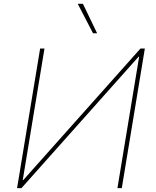

<svg xmlns="http://www.w3.org/2000/svg" viewBox="-20 -980 813 1000"><path d="M189 -727.3 68.9 0H91.6L701.8 -684.7H704.7L591.6 0H614.3L734.4 -727.3H711.7L101.5 -42.6H98.6L211.7 -727.3ZM464.5 -806.8 384.9 -960.2H411.9L485.8 -806.8Z"/></svg>

Font: Inter Thin  BETA
Style: Italic
Weight: 100
Italic angle: -9.39999°
Designer: Rasmus Andersson
Foundry: rsms
Version: Version 3.011;git-f93a4a705